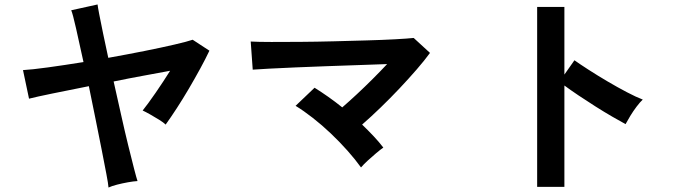

<svg xmlns="http://www.w3.org/2000/svg" viewBox="-20 -806 3040 860"><path d="M466 34Q465 18 456.5 -26.5Q448 -71 435.5 -135Q423 -199 408 -272.5Q393 -346 378 -420Q287 -402 214 -387Q141 -372 110 -364L83 -492Q121 -494 194 -504Q267 -514 354 -528Q335 -615 320.5 -679.5Q306 -744 299 -760L417 -786Q418 -776 424.5 -742Q431 -708 441.5 -657.5Q452 -607 465 -547Q549 -562 626.5 -577.5Q704 -593 762 -606.5Q820 -620 843 -628L918 -579Q901 -543 877 -499Q853 -455 826 -409Q799 -363 772 -321.5Q745 -280 722 -248Q713 -257 693 -269.5Q673 -282 652.5 -293.5Q632 -305 619 -311Q643 -341 677.5 -391Q712 -441 742 -489Q689 -479 623 -467Q557 -455 489 -441Q506 -366 522.5 -291.5Q539 -217 554.5 -154Q570 -91 581 -48.5Q592 -6 596 5Q578 6 553 10.5Q528 15 504.5 21Q481 27 466 34Z M1597 -56Q1572 -91 1537 -130.5Q1502 -170 1462 -208Q1422 -246 1381 -278Q1340 -310 1304 -332L1389 -413Q1418 -395 1450 -372.5Q1482 -350 1513 -325Q1543 -351 1578.5 -384Q1614 -417 1649 -452Q1684 -487 1714 -519Q1657 -517 1586.5 -514.5Q1516 -512 1442.5 -509.5Q1369 -507 1302.5 -504Q1236 -501 1185.5 -498.5Q1135 -496 1112 -494L1103 -620Q1137 -618 1195.5 -618Q1254 -618 1326.5 -618.5Q1399 -619 1475.5 -621Q1552 -623 1622.5 -625Q1693 -627 1748.5 -630Q1804 -633 1833 -636L1906 -569Q1882 -536 1846.5 -495Q1811 -454 1769.5 -410Q1728 -366 1684.5 -324Q1641 -282 1602 -248Q1629 -222 1653.5 -196Q1678 -170 1697 -145Q1684 -136 1665 -120Q1646 -104 1627.5 -87Q1609 -70 1597 -56Z M2386 31V-775H2508V-472L2553 -536Q2577 -519 2616.5 -493.5Q2656 -468 2701 -441.5Q2746 -415 2788 -393Q2830 -371 2859 -360Q2847 -349 2831.5 -328.5Q2816 -308 2803 -286.5Q2790 -265 2782 -250Q2758 -263 2722.5 -283.5Q2687 -304 2647.5 -329Q2608 -354 2571.5 -378.5Q2535 -403 2508 -423V31Z"/></svg>

Font: Zen Kaku Gothic New
Style: Bold
Weight: 700
Designer: Yoshimichi Ohira
Foundry: Positype
Version: Version 1.002